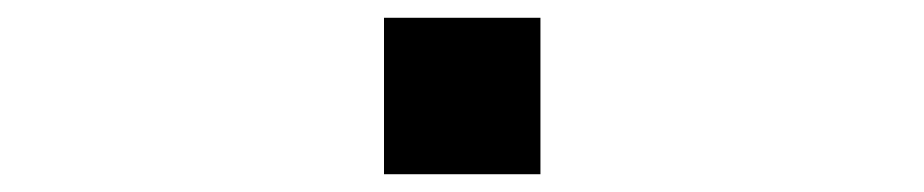

<svg xmlns="http://www.w3.org/2000/svg" viewBox="-20 -468 1040 216"><path d="M412 -272V-448H588V-272Z"/></svg>

Font: M PLUS 1 Thin SemiBold
Style: Regular
Weight: 600
Version: Version 1.001